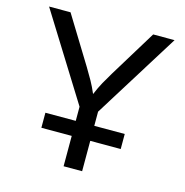

<svg xmlns="http://www.w3.org/2000/svg" viewBox="-107 -828 893 928"><g transform="rotate(15 339.5 -364.0)"><path d="M293 0V-297.9L25.4 -727.5H132.8L276.9 -492.7Q295.4 -462.4 310.5 -435.3Q325.7 -408.2 340.3 -374Q355 -409.2 370.1 -436.5Q385.3 -463.9 402.8 -492.7L546.4 -727.5H653.3L385.7 -297.9V0ZM141.1 -151.9V-227.1H538.1V-151.9Z"/></g></svg>

Font: Inter
Style: Regular
Weight: 400
Designer: Rasmus Andersson
Foundry: rsms
Version: Version 4.001;git-9221beed3